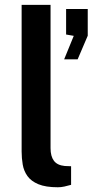

<svg xmlns="http://www.w3.org/2000/svg" viewBox="-20 -763 381 790"><path d="M218 7.5Q168 7.5 138 -5Q108 -17.5 93 -38.5Q78 -59.5 73.5 -85.8Q69 -112 69 -139.5V-743H188V-153.5Q188 -120 201.8 -101.5Q215.5 -83 246.5 -80L272.5 -79V-2.5Q259 1.5 245 4.5Q231 7.5 218 7.5ZM244 -519 283.5 -615.5 252 -621V-726H341V-616L299.5 -519Z"/></svg>

Font: Public Sans SemiBold
Style: Regular
Weight: 600
Designer: The Public Sans Project Authors: Dan O. Williams and USWDS (Libre Franklin designed by Pablo Impallari and Rodrigo Fuenz
Version: Version 1.007